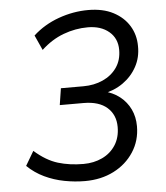

<svg xmlns="http://www.w3.org/2000/svg" viewBox="-52 -760 704 816"><g transform="rotate(-5 300.0 -352.5)"><path d="M278 9Q235 9 190.5 0.5Q146 -8 106 -27Q66 -46 34 -77L70 -138Q120 -94 169.5 -79Q219 -64 278 -64Q322 -64 358 -81Q394 -98 415 -130.5Q436 -163 436 -208Q436 -260 401 -291Q366 -322 300 -322H199L210 -393H306Q352 -393 389.5 -410Q427 -427 449 -458.5Q471 -490 471 -534Q471 -583 436.5 -612Q402 -641 346 -641Q293 -641 242 -622Q191 -603 147 -562L118 -626Q165 -669 227.5 -691.5Q290 -714 354 -714Q417 -714 461 -691Q505 -668 528.5 -629.5Q552 -591 552 -543Q553 -495 531.5 -455.5Q510 -416 472.5 -389.5Q435 -363 386 -354V-365Q429 -355 458 -332Q487 -309 502.5 -276.5Q518 -244 518 -204Q518 -143 486.5 -94.5Q455 -46 401 -18.5Q347 9 278 9Z"/></g></svg>

Font: Nunito Sans 12pt
Style: Italic
Weight: 400
Italic angle: -9°
Designer: Vernon Adams
Foundry: Vernon Adams
Version: Version 3.101;gftools[0.9.27]